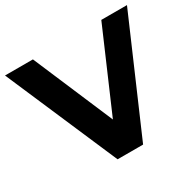

<svg xmlns="http://www.w3.org/2000/svg" viewBox="-160 -872 1067 1043"><g transform="rotate(-30 373.5 -350.0)"><path d="M595 -700 379 -200 166 -700H-9L293 0H453L756 -700Z"/></g></svg>

Font: Montserrat Lite
Style: Bold
Weight: 700
Designer: Julieta Ulanovsky
Foundry: Julieta Ulanovsky
Version: Version 7.200;PS 007.200;hotconv 1.0.88;makeotf.lib2.5.64775